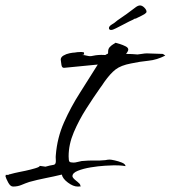

<svg xmlns="http://www.w3.org/2000/svg" viewBox="-39 -624 627 705"><path d="M9 61Q-1 61 -9 46Q-17 31 -19 23L-18 21V18H-8Q-6 16 -4 16H-3Q8 13 14 11.5Q20 10 30 8Q36 7 54.5 3Q73 -1 90 -6Q107 -11 107 -15L128 -12Q136 -14 143.5 -16Q151 -18 159 -19Q167 -21 166 -35.5Q165 -50 166 -55Q171 -118 196 -174.5Q221 -231 255 -284Q289 -337 320 -387L197 -375Q188 -374 186.5 -386.5Q185 -399 184 -405Q184 -414 194 -420Q204 -426 216.5 -428.5Q229 -431 235 -431Q240 -432 245.5 -432.5Q251 -433 256 -433Q258 -433 261 -433Q264 -433 266 -432H269L270 -424L263 -422Q271 -422 280 -419.5Q289 -417 296 -418Q316 -422 322 -422Q330 -423 348 -422Q350 -424 353 -425Q356 -426 357 -427Q358 -428 358 -432V-435Q358 -439 359.5 -444Q361 -449 367 -454Q371 -458 376 -461Q381 -464 385 -467Q390 -466 401 -462.5Q412 -459 422 -454Q432 -449 432 -442Q432 -438 429 -433.5Q426 -429 424 -426Q435 -426 445.5 -425.5Q456 -425 466 -424Q469 -424 481 -426Q493 -428 500 -428Q515 -428 529.5 -427Q544 -426 559 -426L568 -420Q537 -404 506 -401Q475 -398 442 -391Q405 -384 385.5 -369Q366 -354 344 -323Q340 -317 336 -311Q332 -305 328 -300Q304 -266 277.5 -224.5Q251 -183 232 -138.5Q213 -94 213 -50Q213 -34 216 -30.5Q219 -27 231 -27Q237 -27 244.5 -29Q252 -31 258 -32Q261 -33 266 -33Q286 -35 307 -34.5Q328 -34 348 -36Q352 -37 356 -37.5Q360 -38 364 -38Q369 -38 382.5 -35Q396 -32 408.5 -27Q421 -22 422 -14Q410 -16 400 -16.5Q390 -17 380 -17Q371 -17 346.5 -15.5Q322 -14 294.5 -9.5Q267 -5 247 3Q227 11 227 23Q227 29 241 40L246 44Q251 48 253.5 51Q256 54 257 61Q252 60 250 61H246Q230 61 210.5 46.5Q191 32 188 17Q159 24 128.5 30Q98 36 69 44Q54 49 40 55Q26 61 9 61ZM369 -514Q361 -514 361 -521Q361 -528 373 -535Q377 -537 381.5 -540.5Q386 -544 392 -549Q407 -559 426.5 -573Q446 -587 456 -595Q467 -604 475 -604Q483 -604 491 -596Q499 -588 499 -581Q499 -577 492 -572.5Q485 -568 466 -559L460 -556Q454 -556 450 -552Q449 -552 435 -545Q421 -538 410 -532Q398 -526 386.5 -520Q375 -514 369 -514Z"/></svg>

Font: Qwitcher Grypen
Style: Bold
Weight: 700
Designer: Robert E. Leuschke
Foundry: Robert E. Leuschke
Version: Version 1.100; ttfautohint (v1.8.3)